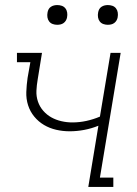

<svg xmlns="http://www.w3.org/2000/svg" viewBox="-20 -739 540 759"><path d="M329 0 369 -242Q342 -231 313 -225.5Q284 -220 255 -220Q228 -220 202 -226Q176 -232 154 -245Q132 -258 115.5 -278Q99 -298 91 -323Q83 -348 84 -375.5Q85 -403 89 -431L100 -493H47V-530H146L129 -425Q125 -402 124 -380Q123 -358 130 -337.5Q137 -317 151 -301Q165 -285 183 -275Q201 -265 222.5 -260Q244 -255 266 -255Q294 -255 321.5 -261Q349 -267 375 -278L417 -530H457L375 -37H428V0ZM406 -641Q397 -641 388.5 -644Q380 -647 374.5 -654Q369 -661 367.5 -670.5Q366 -680 368 -690Q369 -696 372 -702Q375 -708 381 -712Q387 -716 393.5 -717.5Q400 -719 406 -719Q416 -719 424.5 -716Q433 -713 438.5 -706Q444 -699 445.5 -689.5Q447 -680 445 -670Q444 -664 440.5 -658Q437 -652 431.5 -648Q426 -644 419.5 -642.5Q413 -641 406 -641ZM206 -641Q197 -641 188.5 -644Q180 -647 174.5 -654Q169 -661 167.5 -670.5Q166 -680 168 -690Q169 -696 172 -702Q175 -708 181 -712Q187 -716 193.5 -717.5Q200 -719 206 -719Q216 -719 224.5 -716Q233 -713 238.5 -706Q244 -699 245.5 -689.5Q247 -680 245 -670Q244 -664 240.5 -658Q237 -652 231.5 -648Q226 -644 219.5 -642.5Q213 -641 206 -641Z"/></svg>

Font: Iosevka Slab Extralight
Style: Italic
Weight: 200
Italic angle: -9°
Monospace: yes
Designer: Belleve Invis
Foundry: Belleve Invis
Version: Version 11.1.1; ttfautohint (v1.8.3)